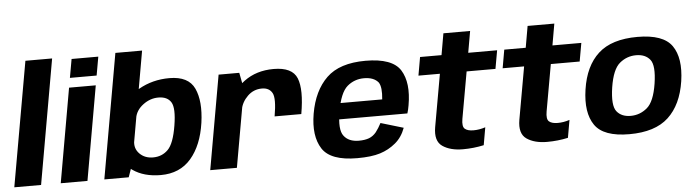

<svg xmlns="http://www.w3.org/2000/svg" viewBox="-48 -991 4364 1205"><g transform="rotate(-5 2134.0 -388.5)"><path d="M-0.2 0H168.5L306.7 -785H138.4Z M292.4 0H460.7L564.9 -593H396.6ZM428.1 -771 407.3 -653.7H575.6L596.4 -771Z M567 0H720.6L750.7 -86.1L873.5 -785H705.2ZM922.8 3.6Q1043.3 3.6 1113.9 -78.5Q1184.5 -160.6 1204.8 -301.4Q1223.7 -436.1 1186.3 -516.9Q1148.9 -597.8 1028.3 -597.8Q922.3 -597.8 835.5 -548.4Q748.8 -499.1 738.4 -439.2L799.6 -366.5Q808 -415.3 852.7 -448.9Q897.3 -482.5 949.3 -482.5Q1005.8 -482.5 1029 -445Q1052.3 -407.5 1034.5 -298.8Q1016.4 -186.7 978.4 -148.8Q940.4 -110.9 884.1 -110.9Q831.9 -110.9 799 -144.4Q766.2 -177.9 775.1 -228.1L687.8 -154.2Q676.9 -94.3 746.8 -45.3Q816.7 3.6 922.8 3.6Z M1666.1 -300.9H1834.2Q1860.9 -453.7 1831.9 -525.8Q1802.8 -597.9 1685.3 -597.9Q1576.2 -597.9 1499 -540.6Q1421.8 -483.3 1407 -399.4L1465.1 -361.3Q1473.7 -408.5 1511.3 -445.4Q1548.9 -482.2 1601.6 -482.2Q1647.5 -482.2 1666.6 -447.6Q1685.7 -412.9 1666.1 -300.9ZM1234.2 0H1402.1L1488.7 -490L1468.9 -592.7H1338.7Z M2160.7 5.5 2179.9 -102.8Q2115.8 -102.8 2085.7 -143Q2054.7 -182.3 2074.6 -296.4Q2094.5 -413 2139.5 -452.1Q2184.8 -490.7 2245.5 -490.7Q2307.7 -490.7 2336.3 -455.2Q2356.1 -424.7 2348.1 -348.4H2068.4L2050.7 -246.9H2497.8Q2505 -269.5 2509.5 -297.1Q2534.2 -437.6 2483.8 -518.5Q2433.2 -599 2264.4 -599Q2100.8 -599 2018.5 -519.2Q1936.6 -439.8 1911.7 -296.8Q1888 -157.2 1940.6 -75.6Q1992.8 5.5 2160.7 5.5ZM2179.9 -102.8 2160.7 5.5Q2249.9 5.5 2305.1 -11.9Q2359.4 -28.9 2402.9 -65.2Q2445.7 -100.6 2467 -159.2L2324.2 -201.7Q2307.9 -170 2289.5 -146.2Q2270.2 -122.8 2244.3 -112.7Q2217.5 -102.8 2179.9 -102.8Z M2825.5 7.6Q2893.4 7.6 2957.7 -6.5L2977.2 -117.7Q2939.3 -105.1 2902.2 -105.1Q2865.5 -105.1 2848 -120Q2830.4 -134.8 2838.8 -183L2891.1 -477.1H3072.8L3093.4 -592.7H2911.4L2935.1 -728.2H2766.8L2743.1 -592.7H2607.9L2587.6 -477.1H2722.8L2664 -146.2Q2648.9 -59.3 2697.7 -25.8Q2746.6 7.6 2825.5 7.6Z M3356 7.6Q3423.9 7.6 3488.2 -6.5L3507.7 -117.7Q3469.8 -105.1 3432.7 -105.1Q3396 -105.1 3378.5 -120Q3360.9 -134.8 3369.3 -183L3421.6 -477.1H3603.3L3623.9 -592.7H3441.9L3465.6 -728.2H3297.3L3273.6 -592.7H3138.4L3118.1 -477.1H3253.3L3194.5 -146.2Q3179.4 -59.3 3228.2 -25.8Q3277.1 7.6 3356 7.6Z M3875 4.4Q4037.2 4.4 4121.3 -73.7Q4205.4 -151.9 4227.6 -298.7Q4249 -443.3 4194.5 -521.4Q4139.9 -599.5 3977.7 -599.5Q3814.9 -599.5 3730.6 -522.6Q3646.3 -445.7 3624.5 -298.7Q3603.1 -154.2 3657.7 -74.9Q3712.2 4.4 3875 4.4ZM3892.9 -109.4Q3834.8 -109.4 3805.1 -147Q3775.5 -184.7 3792.6 -298Q3810.2 -410.4 3855.6 -448Q3901.1 -485.7 3959.2 -485.7Q4017.7 -485.7 4047.3 -448.4Q4076.8 -411 4059.5 -298Q4042 -185.3 3996.5 -147.4Q3951.1 -109.4 3892.9 -109.4Z"/></g></svg>

Font: Anybody Thin
Style: Italic
Weight: 100
Italic angle: -10°
Designer: Tyler Finck
Foundry: Etcetera Type Company
Version: Version 1.114;gftools[0.9.25]